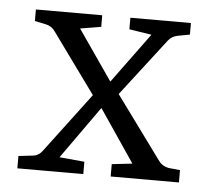

<svg xmlns="http://www.w3.org/2000/svg" viewBox="-39 -454 546 496"><g transform="rotate(5 234.0 -206.5)"><path d="M23 0V-32L58 -36Q74 -37 84 -50L215 -224H228L338 -374L280 -383V-413H437V-383L405 -377Q390 -374 381 -362L254 -197H242L129 -38L194 -32V0ZM265 0V-32L318 -38L215 -190H212L88 -361Q79 -374 64 -377L35 -383V-413H207V-383L153 -374L256 -225H259L387 -50Q396 -38 412 -35L442 -32V0Z"/></g></svg>

Font: Rasa Light
Style: Regular
Weight: 300
Designer: Anna Giedrys (Yrsa+Rasa design), David Brezina (Yrsa art-direction, Rasa art-direction, design)
Foundry: Rosetta Type Foundry
Version: Version 2.004